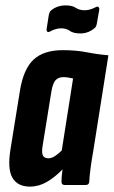

<svg xmlns="http://www.w3.org/2000/svg" viewBox="-20 -686 422 712"><path d="M91 6Q45 6 26 -27Q7 -60 19 -133L54 -350Q67 -430 104.5 -465Q142 -500 213 -500Q262 -500 303 -492Q344 -484 382 -481L326 -127Q313 -54 311 -12Q310 0 298 0H220Q208 0 208 -12Q208 -22 209 -34Q210 -46 212 -58Q184 -29 154 -11.5Q124 6 91 6ZM160 -99Q171 -99 183.5 -107Q196 -115 209 -128L251 -395Q241 -397 232.5 -398.5Q224 -400 215 -400Q196 -400 185.5 -388Q175 -376 170 -343L138 -145Q134 -120 139 -109.5Q144 -99 160 -99ZM278 -562Q252 -562 239 -571.5Q226 -581 207 -581Q188 -581 167 -570Q159 -565 155.5 -568.5Q152 -572 153 -579L161 -631Q164 -643 170 -648Q193 -666 223 -666Q248 -666 261 -657Q274 -648 294 -648Q313 -648 334 -659Q341 -663 345 -660Q349 -657 348 -649L339 -598Q337 -586 330 -581Q307 -562 278 -562Z"/></svg>

Font: Sofia Sans Extra Condensed ExtraBold
Style: Italic
Weight: 800
Italic angle: -9°
Designer: Botio Nikoltchev, Ani Petrova
Foundry: lettersoup
Version: Version 4.101; ttfautohint (v1.8.4.7-5d5b)